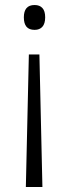

<svg xmlns="http://www.w3.org/2000/svg" viewBox="-20 -558 274 765"><path d="M95 -341H137L149 187H83ZM160 -489Q160 -464 149 -451.5Q138 -439 118 -439Q96 -439 85.5 -451.5Q75 -464 75 -489Q75 -513 85.5 -525.5Q96 -538 118 -538Q138 -538 149 -526Q160 -514 160 -489Z"/></svg>

Font: Noto Sans Thai SemiCondensed Light
Style: Regular
Weight: 300
Width: 4
Designer: Monotype Design Team
Foundry: Monotype Imaging Inc.
Version: Version 2.001